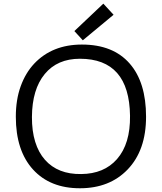

<svg xmlns="http://www.w3.org/2000/svg" viewBox="-20 -1006 874 1036"><path d="M65.4 -376Q65.4 -468.3 91.6 -540.5Q117.7 -612.8 165 -663.1Q262.2 -765.6 421.9 -765.6Q590.3 -765.6 679.7 -663.1Q768.1 -562 768.1 -376Q768.1 -194.8 668.5 -91.3Q571.3 9.8 411.1 9.8Q250.5 9.8 158.2 -91.3Q65.4 -193.4 65.4 -376ZM152.3 -375Q151.9 -299.3 169.9 -241Q188 -182.6 222.7 -143.6Q292.5 -64.9 418 -66.9Q541.5 -67.9 611.3 -147.5Q683.6 -230 681.6 -381.3Q677.7 -689 411.1 -689Q289.6 -689 221.7 -606.9Q153.3 -524.4 152.3 -375ZM426.8 -788.6 381.3 -838.4 537.6 -986.3 592.8 -926.3Z"/></svg>

Font: Duru Sans
Style: Regular
Weight: 400
Designer: Onur Yazõcõgil
Foundry: Onur Yazõcõgil
Version: Version 1.001